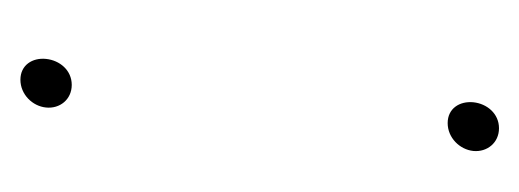

<svg xmlns="http://www.w3.org/2000/svg" viewBox="-182 -182 514 190"><g transform="rotate(90 75.0 -87.0)"><path d="M81.2 -298.4C79.9 -284.9 87.3 -273 101.8 -273C116.3 -273 128 -284.9 129.4 -298.4C130.7 -311.9 121.4 -323.8 106.9 -323.8C92.4 -323.8 82.6 -311.9 81.2 -298.4ZM38.3 124.4C36.9 137.9 44.4 149.8 58.9 149.8C73.4 149.8 85.1 137.9 86.4 124.4C87.8 110.9 78.5 99 64 99C49.5 99 39.7 110.9 38.3 124.4Z"/></g></svg>

Font: AnarchicType
Style: Slant
Weight: 400
Version: Version Something